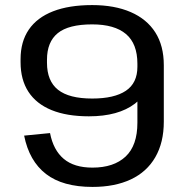

<svg xmlns="http://www.w3.org/2000/svg" viewBox="-20 -728 732 756"><path d="M625 -249Q625 -167 591.5 -109Q558 -51 495 -21.5Q432 8 344 8Q227 8 161 -43Q95 -94 75 -194L177 -204Q190 -137 231 -102.5Q272 -68 344 -68Q428 -68 474.5 -111.5Q521 -155 521 -245V-471H625ZM343 -708Q431 -708 494.5 -680.5Q558 -653 591.5 -600.5Q625 -548 625 -471L577 -462Q577 -370 511.5 -320Q446 -270 330 -270Q243 -270 183 -294.5Q123 -319 92 -366.5Q61 -414 61 -483V-495Q61 -564 93.5 -611.5Q126 -659 189 -683.5Q252 -708 343 -708ZM343 -632Q250 -632 207.5 -597.5Q165 -563 165 -493V-481Q165 -409 208.5 -374.5Q252 -340 343 -340Q430 -340 475.5 -370.5Q521 -401 521 -465V-477Q521 -556 476 -594Q431 -632 343 -632Z"/></svg>

Font: Pathway Extreme Medium
Style: Regular
Weight: 500
Designer: Eduardo Rodriguez Tunni
Foundry: Eduardo Rodriguez Tunni
Version: Version 1.001;gftools[0.9.26]